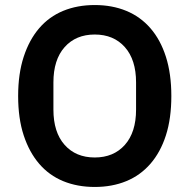

<svg xmlns="http://www.w3.org/2000/svg" viewBox="-20 -730 752 762"><path d="M356 12Q287 12 231 -11Q175 -34 135.5 -80Q96 -126 74 -193Q52 -260 52 -349Q52 -437 74 -504.5Q96 -572 135.5 -618Q175 -664 231 -687Q287 -710 356 -710Q425 -710 481 -687Q537 -664 577 -618Q617 -572 638.5 -504.5Q660 -437 660 -349Q660 -260 638.5 -193Q617 -126 577 -80Q537 -34 481 -11Q425 12 356 12ZM356 -105Q431 -105 475.5 -155Q520 -205 520 -295V-403Q520 -493 475.5 -543Q431 -593 356 -593Q281 -593 236.5 -543Q192 -493 192 -403V-295Q192 -205 236.5 -155Q281 -105 356 -105Z"/></svg>

Font: IBM Plex Sans Arabic SmBld
Style: Regular
Weight: 600
Designer: Mike Abbink, Paul van der Laan, Pieter van Rosmalen, Wael Morcos, Khajak Apelian
Foundry: Bold Monday
Version: Version 1.005